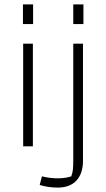

<svg xmlns="http://www.w3.org/2000/svg" viewBox="-20 -663 480 870"><path d="M84 -643H130V-554H84ZM312 -643H358V-554H312ZM85 -465H129V0H85ZM160 175 170 136Q205 145 242 145Q276 145 303 136Q309 120 310.5 103.5Q312 87 312 61V-465H356V65Q356 123 326.5 155Q297 187 241 187Q198 187 160 175Z"/></svg>

Font: Athiti Light
Style: Regular
Weight: 300
Designer: CadsonDemak Team
Foundry: CadsonDemak
Version: Version 1.032